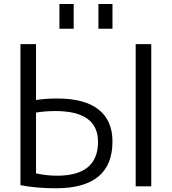

<svg xmlns="http://www.w3.org/2000/svg" viewBox="-20 -957 882 986"><path d="M85 -5.9V-730.5H165V-443.4Q214.8 -451.2 272.5 -451.2Q415 -451.2 486.3 -394.5Q557.6 -337.9 557.6 -230.5Q557.6 9.8 267.6 9.8Q167 9.8 85 -5.9ZM165 -66.4Q220.7 -54.7 272.5 -54.7Q483.4 -54.7 483.4 -228.5Q483.4 -386.7 264.6 -386.7Q211.9 -386.7 165 -378.9ZM285.2 -809.6V-936.5H358.4V-809.6ZM485.4 -809.6V-936.5H557.6V-809.6ZM676.8 0V-730.5H756.8V0Z"/></svg>

Font: GenEi M Gothic v2 Regular
Style: Regular
Weight: 400
Version: Version 2.0